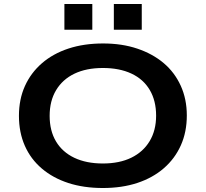

<svg xmlns="http://www.w3.org/2000/svg" viewBox="-20 -933 1031 963"><path d="M496 10Q400 10 323 -15Q246 -40 190 -87.5Q134 -135 104.5 -202Q75 -269 75 -352Q75 -435 105 -501.5Q135 -568 190.5 -616Q246 -664 323.5 -689.5Q401 -715 497 -715Q592 -715 669 -689Q746 -663 801 -616.5Q856 -570 886.5 -503Q917 -436 917 -354Q917 -271 887 -204Q857 -137 801.5 -89Q746 -41 669 -15.5Q592 10 496 10ZM496 -113Q579 -113 638.5 -142Q698 -171 730.5 -225Q763 -279 763 -353Q763 -428 731 -482Q699 -536 639 -564Q579 -592 496 -592Q413 -592 353.5 -563.5Q294 -535 261.5 -481Q229 -427 229 -352Q229 -277 261 -223.5Q293 -170 353 -141.5Q413 -113 496 -113ZM551 -784V-913H691V-784ZM303 -784V-913H443V-784Z"/></svg>

Font: Nunito Sans 10pt Expanded
Style: Bold
Weight: 700
Width: 7
Designer: Vernon Adams
Foundry: Vernon Adams
Version: Version 3.101;gftools[0.9.27]